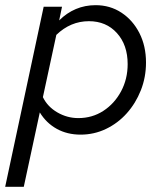

<svg xmlns="http://www.w3.org/2000/svg" viewBox="-26 -514 646 743"><path d="M-6 209 143 -488H214L203 -435Q232 -464 267.5 -479Q303 -494 344 -494Q400 -494 444 -465Q488 -436 513.5 -386Q539 -336 539 -272Q539 -215 519 -164.5Q499 -114 464.5 -75.5Q430 -37 384 -15Q338 7 286 7Q234 7 193.5 -15.5Q153 -38 128 -79L66 209ZM277 -57Q331 -57 374 -85Q417 -113 442.5 -160.5Q468 -208 468 -266Q468 -340 426.5 -386Q385 -432 318 -432Q247 -432 192 -379L140 -138Q158 -101 196 -79Q234 -57 277 -57Z"/></svg>

Font: Red Hat Mono
Style: Italic
Weight: 400
Italic angle: -12°
Monospace: yes
Designer: Pentagram, MCKL
Foundry: MCKL
Version: Version 1.030